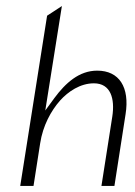

<svg xmlns="http://www.w3.org/2000/svg" viewBox="-20 -646 446 636"><path d="M47 -30H91L113 -171C122 -230 149 -279 179 -313C206 -343 246 -370 291 -370C347 -370 361 -319 352 -260L316 -30H359L396 -268C410 -357 375 -412 302 -412C242 -412 197 -371 160 -321L130 -280L185 -626L136 -594Z"/></svg>

Font: Charger Sport
Style: HLNrwObl
Weight: 100
Designer: Jasper
Foundry: Cannot Into Space Fonts
Version: Version 1.1